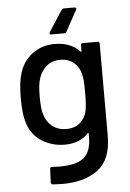

<svg xmlns="http://www.w3.org/2000/svg" viewBox="-60 -738 666 981"><g transform="rotate(-5 273.5 -247.5)"><path d="M367 -682 308 -574Q305 -567 296 -567H229Q223 -567 221.5 -570.5Q220 -574 223 -579L293 -687Q298 -694 305 -694H359Q365 -694 367.5 -690.5Q370 -687 367 -682ZM386 -509H462Q472 -509 472 -499V-26Q472 95 403.5 147Q335 199 220 199Q205 199 171 197Q161 196 161 186L164 117Q164 113 167 110Q170 107 175 108Q189 109 216 109Q301 109 338.5 77.5Q376 46 376 -29V-47Q376 -49 374.5 -49.5Q373 -50 371 -48Q328 0 249 0Q184 0 131 -34Q78 -68 59 -134Q46 -178 46 -256Q46 -339 61 -384Q79 -444 127.5 -480.5Q176 -517 242 -517Q324 -517 371 -467Q373 -465 374.5 -465.5Q376 -466 376 -468V-499Q376 -509 386 -509ZM376 -257Q376 -299 374.5 -316.5Q373 -334 369 -350Q361 -387 333.5 -410.5Q306 -434 263 -434Q222 -434 194 -410.5Q166 -387 154 -350Q143 -320 143 -257Q143 -188 153 -163Q163 -126 192.5 -102.5Q222 -79 264 -79Q308 -79 335 -102.5Q362 -126 370 -163Q373 -179 374.5 -197Q376 -215 376 -257Z"/></g></svg>

Font: BarlowMedium
Style: Regular
Weight: 500
Designer: Jeremy Tribby
Foundry: Tribby Type
Version: Version 1.422